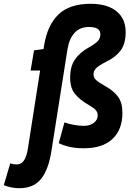

<svg xmlns="http://www.w3.org/2000/svg" viewBox="-135 -770 682 1010"><path d="M11 16 76 -399H26L44 -505L94 -512L97 -531Q114 -637 172 -693.5Q230 -750 342 -750Q429 -750 477.5 -711Q526 -672 526 -602Q526 -540 500 -505Q474 -470 427 -447Q384 -425 370.5 -411Q357 -397 357 -379Q357 -362 370 -349.5Q383 -337 422 -315Q463 -292 486 -261Q509 -230 509 -176Q509 -89 457 -39.5Q405 10 306 10Q264 10 231 2.5Q198 -5 174 -17L204 -126Q227 -118 254 -113Q281 -108 306 -108Q339 -108 359 -124Q379 -140 379 -163Q379 -179 368.5 -191Q358 -203 325 -222Q285 -245 259.5 -276Q234 -307 234 -361Q234 -421 259.5 -457.5Q285 -494 330 -519Q369 -541 381 -555.5Q393 -570 393 -590Q393 -628 333 -628Q285 -628 257 -597Q229 -566 220 -511L136 21Q121 121 81.5 170.5Q42 220 -33 220Q-75 220 -115 204L-81 89Q-70 93 -62 94Q-54 95 -46 95Q-2 95 11 16Z"/></svg>

Font: Georama Condensed
Style: Bold Italic
Weight: 700
Width: 3
Italic angle: -9°
Designer: Jean-Baptiste Levee
Foundry: Production Type
Version: Version 1.000